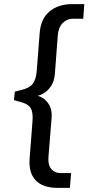

<svg xmlns="http://www.w3.org/2000/svg" viewBox="-20 -732 430 934"><path d="M261 182Q189 182 154 145.5Q119 109 124 41L138 -141Q142 -186 128.5 -207Q115 -228 76 -237L48 -245L52 -286L82 -294Q121 -302 138.5 -323.5Q156 -345 159 -390L173 -571Q178 -640 220.5 -676Q263 -712 331 -712H390L385 -641H335Q306 -641 285 -620Q264 -599 261 -558L247 -373Q244 -336 227.5 -312Q211 -288 189 -276Q167 -264 146 -264V-268Q167 -268 187.5 -255.5Q208 -243 221 -218.5Q234 -194 231 -158L216 28Q212 69 229 89.5Q246 110 276 110H326L320 182Z"/></svg>

Font: Muli Medium
Style: Italic
Weight: 500
Italic angle: -4.541°
Designer: Vernon Adams
Foundry: Vernon Adams
Version: Version 2.100; ttfautohint (v1.8.1.43-b0c9)